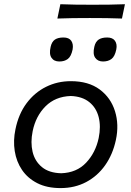

<svg xmlns="http://www.w3.org/2000/svg" viewBox="-20 -902 638 932"><path d="M274 11Q208 11 161.2 -12.8Q114.5 -36.5 87 -77Q59.5 -117.5 51.5 -168.8Q43.5 -220 55 -274.5Q70 -348.5 109 -400.8Q148 -453 203.5 -480.5Q259 -508 324 -508Q409.5 -508 463.8 -467.8Q518 -427.5 538.2 -362.2Q558.5 -297 542.5 -222.5Q527.5 -152.5 490.5 -100Q453.5 -47.5 398.2 -18.2Q343 11 274 11ZM277 -61Q352 -63.5 398 -112.2Q444 -161 459 -232Q470.5 -288 459 -333.5Q447.5 -379 413.2 -406.5Q379 -434 323.5 -436Q248.5 -433.5 201 -386Q153.5 -338.5 138.5 -265Q127.5 -211 138.2 -165.2Q149 -119.5 183.5 -91Q218 -62.5 277 -61ZM480 -603.5Q454.5 -603.5 442 -621.8Q429.5 -640 438 -675.5Q443.5 -699.5 458.8 -709.8Q474 -720 500 -720Q527 -720 538.2 -703.8Q549.5 -687.5 544.5 -662Q537.5 -628 521.2 -615.8Q505 -603.5 480 -603.5ZM268 -603.5Q242 -603.5 229.8 -621.8Q217.5 -640 226 -675.5Q231.5 -699.5 246.5 -709.8Q261.5 -720 288 -720Q315 -720 326 -703.8Q337 -687.5 332.5 -662Q325.5 -628 309.2 -615.8Q293 -603.5 268 -603.5ZM258.5 -812 273 -881.5Q308 -880 347.2 -879.5Q386.5 -879 429 -879Q472 -879 511.5 -879.5Q551 -880 586.5 -881.5L572 -812Q537 -813.5 497.8 -814Q458.5 -814.5 416 -814.5Q373 -814.5 333.5 -814Q294 -813.5 258.5 -812Z"/></svg>

Font: Commissioner Flair
Style: Italic
Weight: 400
Italic angle: -12°
Designer: Kostas Bartsokas
Foundry: Kostas Bartsokas
Version: Version 1.000; ttfautohint (v1.8.3)